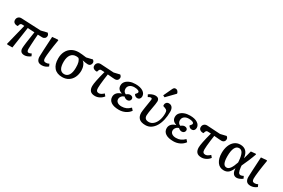

<svg xmlns="http://www.w3.org/2000/svg" viewBox="116 -2075 4958 3358"><g transform="rotate(30 2594.5 -395.5)"><path d="M458 14Q412 14 389.5 -9.5Q367 -33 367 -76Q367 -107 378.5 -194.5Q390 -282 412 -422Q378 -424 343.5 -425.5Q309 -427 274 -429L211 0H112L98 -7L203 -431Q184 -432 173 -432.5Q162 -433 155 -433Q127 -433 116 -405L105 -372Q68 -367 38.5 -384.5Q9 -402 9 -441Q9 -479 33.5 -501.5Q58 -524 97 -522L491 -504L615 -534Q644 -511 644 -482Q644 -451 624 -432.5Q604 -414 576 -414Q562 -415 537 -415.5Q512 -416 484 -417Q479 -364 475.5 -305Q472 -246 469.5 -196Q467 -146 467 -119Q467 -88 476 -74Q485 -60 504 -60Q513 -60 528.5 -65.5Q544 -71 557 -78L578 -33Q549 -11 518.5 1.5Q488 14 458 14Z M809 14Q751 14 726 -17Q701 -48 701 -100Q701 -131 706 -230.5Q711 -330 721 -508L831 -517L844 -510Q820 -368 808 -269.5Q796 -171 796 -126Q796 -91 808.5 -76Q821 -61 850 -61Q883 -61 914 -78L934 -33Q877 14 809 14Z M1221 14Q1112 14 1055.5 -52Q999 -118 1000 -236Q1000 -317 1031.5 -378.5Q1063 -440 1121.5 -474.5Q1180 -509 1262 -509Q1287 -509 1329 -504.5Q1371 -500 1415 -494L1536 -523Q1553 -510 1559.5 -497.5Q1566 -485 1566 -470Q1566 -444 1548.5 -424Q1531 -404 1498 -404Q1481 -404 1454 -408Q1427 -412 1390 -419V-417Q1420 -399 1439.5 -352Q1459 -305 1459 -249Q1458 -174 1429.5 -114.5Q1401 -55 1348 -20.5Q1295 14 1221 14ZM1226 -48Q1284 -48 1317 -99Q1350 -150 1350 -247Q1351 -315 1338.5 -357Q1326 -399 1302 -420Q1290 -423 1277.5 -424.5Q1265 -426 1256 -426Q1188 -426 1150.5 -376Q1113 -326 1112 -235Q1111 -48 1226 -48Z M1884 14Q1817 14 1787 -19.5Q1757 -53 1757 -115Q1757 -154 1772.5 -231.5Q1788 -309 1821 -432Q1781 -435 1754 -435Q1726 -435 1715 -405L1704 -373Q1663 -370 1636 -388Q1609 -406 1609 -441Q1609 -477 1632.5 -500Q1656 -523 1695 -522L1963 -506L2081 -534Q2111 -511 2111 -482Q2111 -453 2092 -434Q2073 -415 2040 -415Q2028 -415 1994.5 -417.5Q1961 -420 1892 -426Q1884 -373 1876.5 -316.5Q1869 -260 1865 -211.5Q1861 -163 1861 -136Q1861 -97 1875 -79.5Q1889 -62 1919 -62Q1960 -62 2013 -112L2047 -71Q2017 -31 1973 -8.5Q1929 14 1884 14Z M2367 14Q2263 14 2208 -23.5Q2153 -61 2153 -128Q2153 -175 2184.5 -209Q2216 -243 2270 -257V-259Q2224 -275 2201.5 -302Q2179 -329 2179 -372Q2179 -417 2207.5 -450.5Q2236 -484 2285.5 -503.5Q2335 -523 2401 -523Q2497 -523 2552 -487Q2607 -451 2607 -393Q2607 -363 2590 -343.5Q2573 -324 2542 -324Q2520 -324 2502.5 -336Q2485 -348 2476 -368Q2496 -390 2503.5 -401Q2511 -412 2511 -422Q2511 -441 2483.5 -453Q2456 -465 2410 -465Q2353 -465 2318.5 -437.5Q2284 -410 2284 -363Q2284 -333 2299 -311.5Q2314 -290 2340 -282Q2355 -296 2374 -305Q2393 -314 2411 -314Q2439 -314 2455.5 -300.5Q2472 -287 2472 -265Q2472 -240 2454.5 -223Q2437 -206 2410 -206Q2391 -206 2372.5 -214.5Q2354 -223 2339 -238Q2305 -228 2284 -201.5Q2263 -175 2263 -143Q2263 -106 2294 -83Q2325 -60 2377 -60Q2429 -60 2469.5 -78Q2510 -96 2549 -135L2587 -93Q2551 -42 2492.5 -14Q2434 14 2367 14Z M2902 14Q2813 14 2772.5 -25.5Q2732 -65 2732 -140Q2732 -154 2736 -185Q2740 -216 2746 -255Q2752 -294 2758 -331Q2764 -368 2768 -395Q2772 -422 2772 -429Q2772 -453 2746 -453Q2725 -453 2695 -432L2672 -474Q2698 -495 2733.5 -509Q2769 -523 2797 -523Q2841 -523 2860.5 -503.5Q2880 -484 2880 -450Q2880 -428 2873.5 -388Q2867 -348 2858.5 -301.5Q2850 -255 2843.5 -213Q2837 -171 2837 -146Q2837 -63 2926 -63Q2976 -63 3016 -98Q3056 -133 3079 -195Q3102 -257 3102 -336Q3102 -376 3091 -392Q3080 -408 3046 -420L3009 -433Q3000 -469 3018.5 -496Q3037 -523 3074 -523Q3115 -523 3139.5 -493Q3164 -463 3164 -405Q3164 -316 3146.5 -240Q3129 -164 3095 -107Q3061 -50 3012.5 -18Q2964 14 2902 14ZM2951 -576 2914 -594 2991 -759Q3002 -784 3014 -794.5Q3026 -805 3046 -805Q3068 -805 3082.5 -792Q3097 -779 3108 -753V-738Z M3467 14Q3363 14 3308 -23.5Q3253 -61 3253 -128Q3253 -175 3284.5 -209Q3316 -243 3370 -257V-259Q3324 -275 3301.5 -302Q3279 -329 3279 -372Q3279 -417 3307.5 -450.5Q3336 -484 3385.5 -503.5Q3435 -523 3501 -523Q3597 -523 3652 -487Q3707 -451 3707 -393Q3707 -363 3690 -343.5Q3673 -324 3642 -324Q3620 -324 3602.5 -336Q3585 -348 3576 -368Q3596 -390 3603.5 -401Q3611 -412 3611 -422Q3611 -441 3583.5 -453Q3556 -465 3510 -465Q3453 -465 3418.5 -437.5Q3384 -410 3384 -363Q3384 -333 3399 -311.5Q3414 -290 3440 -282Q3455 -296 3474 -305Q3493 -314 3511 -314Q3539 -314 3555.5 -300.5Q3572 -287 3572 -265Q3572 -240 3554.5 -223Q3537 -206 3510 -206Q3491 -206 3472.5 -214.5Q3454 -223 3439 -238Q3405 -228 3384 -201.5Q3363 -175 3363 -143Q3363 -106 3394 -83Q3425 -60 3477 -60Q3529 -60 3569.5 -78Q3610 -96 3649 -135L3687 -93Q3651 -42 3592.5 -14Q3534 14 3467 14Z M4034 14Q3967 14 3937 -19.5Q3907 -53 3907 -115Q3907 -154 3922.5 -231.5Q3938 -309 3971 -432Q3931 -435 3904 -435Q3876 -435 3865 -405L3854 -373Q3813 -370 3786 -388Q3759 -406 3759 -441Q3759 -477 3782.5 -500Q3806 -523 3845 -522L4113 -506L4231 -534Q4261 -511 4261 -482Q4261 -453 4242 -434Q4223 -415 4190 -415Q4178 -415 4144.5 -417.5Q4111 -420 4042 -426Q4034 -373 4026.5 -316.5Q4019 -260 4015 -211.5Q4011 -163 4011 -136Q4011 -97 4025 -79.5Q4039 -62 4069 -62Q4110 -62 4163 -112L4197 -71Q4167 -31 4123 -8.5Q4079 14 4034 14Z M4484 14Q4398 14 4350.5 -54Q4303 -122 4303 -234Q4303 -318 4329 -383.5Q4355 -449 4403 -486Q4451 -523 4517 -523Q4589 -523 4632.5 -481Q4676 -439 4687 -348H4688Q4698 -382 4709.5 -424.5Q4721 -467 4732 -510L4824 -519L4837 -511Q4812 -438 4779 -360Q4746 -282 4715 -217L4717 -187Q4725 -115 4740 -87.5Q4755 -60 4785 -60Q4794 -60 4810 -65.5Q4826 -71 4839 -78L4860 -33Q4832 -12 4801.5 1Q4771 14 4744 14Q4700 14 4674.5 -19Q4649 -52 4646 -121H4645Q4616 -50 4578.5 -18Q4541 14 4484 14ZM4503 -53Q4542 -53 4574 -97Q4606 -141 4636 -232L4634 -263Q4626 -363 4600.5 -411Q4575 -459 4528 -459Q4474 -459 4446 -401Q4418 -343 4418 -234Q4418 -142 4438.5 -97.5Q4459 -53 4503 -53Z M5025 14Q4967 14 4942 -17Q4917 -48 4917 -100Q4917 -131 4922 -230.5Q4927 -330 4937 -508L5047 -517L5060 -510Q5036 -368 5024 -269.5Q5012 -171 5012 -126Q5012 -91 5024.5 -76Q5037 -61 5066 -61Q5099 -61 5130 -78L5150 -33Q5093 14 5025 14Z"/></g></svg>

Font: Literata 12pt Medium
Style: Italic
Weight: 500
Italic angle: -2°
Designer: Latin by Veronika Burian and Jose Scaglione. Greek by Irene Vlachou. Cyrillic by Vera Evstafieva
Foundry: TypeTogether
Version: Version 3.002